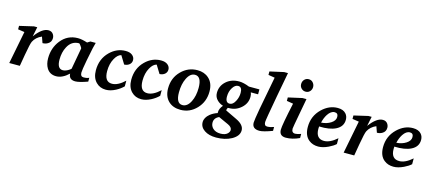

<svg xmlns="http://www.w3.org/2000/svg" viewBox="-63 -1392 5128 2265"><g transform="rotate(15 2501.5 -259.0)"><path d="M451 -416Q451 -368 411 -345Q383 -328 347 -328L321 -401Q251 -371 221 -311Q207 -284 182 -140Q170 -70 158 0H29L107 -399L27 -411V-453L199 -493H239L215 -376Q301 -493 377 -493Q416 -493 436 -464Q451 -442 451 -416Z M986 -29Q883 8 836 8Q758 8 755 -65Q678 8 602 8Q525 8 487 -53Q457 -102 457 -173Q457 -299 530 -392Q610 -493 737 -493Q785 -493 853 -471L888 -493H953L935 -423Q923 -372 903 -264Q880 -142 880 -112Q880 -63 918 -63Q960 -63 986 -76ZM804 -385Q805 -390 788 -414Q771 -438 764 -438Q673 -438 627 -350Q591 -283 591 -193Q591 -81 660 -81Q687 -81 721 -99Q746 -113 757 -125Z M1431 -410Q1431 -377 1406.5 -356Q1382 -335 1343 -333L1282 -432Q1239 -422 1206 -363Q1169 -297 1169 -207Q1169 -77 1261 -77Q1333 -77 1417 -156V-87Q1380 -50 1329 -23Q1266 10 1210 10Q1137 10 1090 -38Q1038 -90 1038 -183Q1038 -321 1129 -411Q1212 -493 1321 -493Q1373 -493 1402 -469Q1431 -445 1431 -410Z M1863 -410Q1863 -377 1838.5 -356Q1814 -335 1775 -333L1714 -432Q1671 -422 1638 -363Q1601 -297 1601 -207Q1601 -77 1693 -77Q1765 -77 1849 -156V-87Q1812 -50 1761 -23Q1698 10 1642 10Q1569 10 1522 -38Q1470 -90 1470 -183Q1470 -321 1561 -411Q1644 -493 1753 -493Q1805 -493 1834 -469Q1863 -445 1863 -410Z M2398 -285Q2398 -161 2316.5 -75Q2235 11 2121 11Q2030 11 1975 -41Q1916 -97 1916 -197Q1916 -325 2001 -410Q2083 -493 2198 -493Q2281 -493 2335 -445Q2398 -390 2398 -285ZM2263 -294Q2263 -433 2183 -433Q2124 -433 2087 -356Q2052 -285 2052 -184Q2052 -49 2130 -49Q2189 -49 2227 -124Q2263 -195 2263 -294Z M2960 -403H2871Q2881 -381 2881 -351Q2881 -270 2818 -213.5Q2755 -157 2672 -157Q2668 -157 2664 -157Q2659 -156 2656 -156Q2644 -136 2646 -122L2786 -55Q2883 -9 2883 59Q2883 128 2799 175Q2720 218 2612 218Q2523 218 2468 180.5Q2413 143 2413 83Q2413 27 2469 -19Q2508 -50 2557 -66V-80Q2557 -120 2595 -165Q2553 -178 2524 -206Q2486 -242 2486 -294Q2486 -379 2548.5 -435.5Q2611 -492 2707 -492Q2760 -492 2832 -463H2960ZM2757 -366Q2757 -438 2708 -438Q2671 -438 2641.5 -391.5Q2612 -345 2612 -283Q2612 -209 2663 -209Q2703 -209 2731 -263Q2757 -311 2757 -366ZM2757 88Q2757 53 2707 30L2586 -25Q2527 1 2527 58Q2527 96 2554 125Q2588 160 2650 160Q2707 160 2736 132Q2757 111 2757 88Z M3242 -32Q3132 9 3086 9Q2996 9 2996 -67Q2996 -123 3098 -643L3019 -656V-698L3189 -736H3236Q3208 -586 3180 -436Q3125 -135 3125 -109Q3125 -63 3161 -63Q3194 -63 3242 -79Z M3565 -653Q3565 -623 3545 -600.5Q3525 -578 3493 -578Q3462 -578 3440.5 -599.5Q3419 -621 3419 -652Q3419 -685 3440 -707.5Q3461 -730 3492 -730Q3525 -730 3545 -706.5Q3565 -683 3565 -653ZM3572 -33Q3487 7 3407 7Q3327 7 3327 -71Q3327 -126 3387 -403L3308 -416V-458L3477 -496H3526Q3509 -404 3492 -312Q3458 -130 3458 -118Q3458 -67 3502 -67Q3524 -67 3572 -83Z M4038 -380Q4038 -297 3957 -256Q3882 -218 3753 -223Q3753 -221 3753 -211Q3752 -201 3752 -195Q3752 -73 3852 -73Q3925 -73 4010 -148V-77Q3980 -49 3926 -23Q3859 9 3803 9Q3735 9 3689 -28Q3626 -77 3626 -184Q3626 -317 3720 -408Q3806 -491 3911 -491Q3979 -491 4012 -453Q4038 -424 4038 -380ZM3931 -386Q3931 -433 3888 -433Q3843 -433 3806 -377Q3777 -332 3764 -273Q3831 -277 3881 -309Q3931 -341 3931 -386Z M4535 -416Q4535 -368 4495 -345Q4467 -328 4431 -328L4405 -401Q4335 -371 4305 -311Q4291 -284 4266 -140Q4254 -70 4242 0H4113L4191 -399L4111 -411V-453L4283 -493H4323L4299 -376Q4385 -493 4461 -493Q4500 -493 4520 -464Q4535 -442 4535 -416Z M4957 -380Q4957 -297 4876 -256Q4801 -218 4672 -223Q4672 -221 4672 -211Q4671 -201 4671 -195Q4671 -73 4771 -73Q4844 -73 4929 -148V-77Q4899 -49 4845 -23Q4778 9 4722 9Q4654 9 4608 -28Q4545 -77 4545 -184Q4545 -317 4639 -408Q4725 -491 4830 -491Q4898 -491 4931 -453Q4957 -424 4957 -380ZM4850 -386Q4850 -433 4807 -433Q4762 -433 4725 -377Q4696 -332 4683 -273Q4750 -277 4800 -309Q4850 -341 4850 -386Z"/></g></svg>

Font: Apparatus SIL
Style: Bold Italic
Weight: 700
Italic angle: -11°
Version: Version 1.0